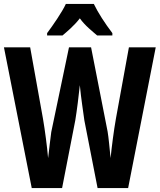

<svg xmlns="http://www.w3.org/2000/svg" viewBox="-32 -954 810 974"><path d="M444 -934H302C285 -896 237 -826 207 -786V-774H285C305 -791 344 -823 373 -861C399 -824 438 -794 461 -774H538V-786C500 -836 465 -890 444 -934ZM758 -714H622L556 -352C545 -290 535 -211 529 -152C524 -201 519 -257 514 -286L430 -714H318L228 -284C224 -258 218 -199 212 -152C207 -210 196 -294 186 -352L121 -714H-12L129 0H283L350 -344C358 -392 368 -473 373 -522C379 -456 391 -382 396 -343L463 0H618Z"/></svg>

Font: Noto Sans Kannada ExtraCondensed
Style: Bold
Weight: 700
Width: 2
Designer: Jelle Bosma - Monotype Design Team
Foundry: Monotype Imaging Inc.
Version: Version 2.005